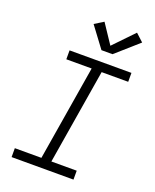

<svg xmlns="http://www.w3.org/2000/svg" viewBox="-175 -1077 950 1175"><g transform="rotate(20 300.0 -489.0)"><path d="M48 0V-58H221L323 -677H158V-735H561V-677H388L286 -58H451V0ZM341 -803 241 -937 299 -973 383 -847 509 -978 559 -932 413 -803Z"/></g></svg>

Font: Iosevka Slab LtExObl
Style: Regular
Weight: 300
Width: 7
Italic angle: -9°
Monospace: yes
Designer: Belleve Invis
Foundry: Belleve Invis
Version: Version 11.1.0; ttfautohint (v1.8.3)